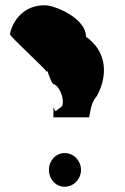

<svg xmlns="http://www.w3.org/2000/svg" viewBox="-20 -710 476 730"><path d="M18 -580C18 -570 158 -444 158 -436C160 -457 171 -388 189 -388C200 -382 214 -359 218 -335C223 -300 210 -304 195 -290C184 -276 183 -340 183 -264H319C327 -311 331 -324 349 -346C397 -436 377 -522 307 -570C307 -641 189 -690 150 -690C44 -690 18 -591 18 -580ZM166 -64C166 -29 192 0 226 0C260 0 288 -29 288 -64C288 -99 260 -128 226 -128C192 -128 166 -99 166 -64Z"/></svg>

Font: Ampere
Style: UltCnd
Weight: 400
Version: Version 1